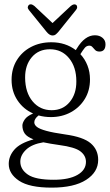

<svg xmlns="http://www.w3.org/2000/svg" viewBox="-20 -632 503 879"><path d="M278.5 -16.5Q361.5 -5 395.5 24.2Q429.5 53.5 429.5 100Q429.5 156 374.2 191.5Q319 227 216.5 227Q114.5 227 67.2 195.5Q20 164 20 118.5Q20 82.5 46 52.8Q72 23 133.5 6Q103.5 -5.5 93 -21Q82.5 -36.5 82.5 -57.5Q82.5 -69 93 -84.8Q103.5 -100.5 131.5 -112.5Q86.5 -132.5 59.8 -173Q33 -213.5 33 -266.5Q33 -317.5 56.8 -356.2Q80.5 -395 121.8 -416.8Q163 -438.5 215 -438.5Q280 -438.5 327 -402.5L332 -410.5Q368.5 -470.5 414.5 -470.5Q435.5 -470.5 449.2 -459Q463 -447.5 463 -429.5Q463 -396 435.5 -396Q422.5 -396 415.8 -402.8Q409 -409.5 403.5 -416.2Q398 -423 389 -423Q376.5 -423 368 -412.8Q359.5 -402.5 348 -384Q369 -361.5 380.5 -332Q392 -302.5 392 -268.5Q392 -217.5 368.2 -178.8Q344.5 -140 304 -118Q263.5 -96 213 -96Q183.5 -96 156.5 -103.5Q137 -88 137 -72Q137 -60.5 149 -51Q161 -41.5 191.8 -33Q222.5 -24.5 278.5 -16.5ZM208.5 -406.5Q156.5 -406.5 125.5 -370Q94.5 -333.5 95 -276Q95.5 -208.5 129.2 -168Q163 -127.5 216.5 -127.5Q268 -127.5 299 -164.8Q330 -202 329.5 -260Q329.5 -325 296 -365.8Q262.5 -406.5 208.5 -406.5ZM73 108Q73 143.5 107.5 167.2Q142 191 226 191Q295.5 191 334.5 168.8Q373.5 146.5 373.5 109Q373.5 80.5 348.2 61Q323 41.5 251.5 32Q208.5 26 178.5 19.5Q126 28 99.5 53.2Q73 78.5 73 108ZM247.5 -486.5Q240.5 -478.5 234.8 -474Q229 -469.5 221 -469.5Q206.5 -469.5 193 -486.5L112 -586.5Q106.5 -593.5 107.2 -599.5Q108 -605.5 112 -609Q121.5 -617.5 137.5 -604.5L220.5 -526.5L304 -604.5Q319.5 -617 329.5 -609Q333 -606 333.2 -599.5Q333.5 -593 328 -586.5Z"/></svg>

Font: Fraunces 144pt S100 Light
Style: Regular
Weight: 300
Version: Version 1.000; ttfautohint (v1.8.3)